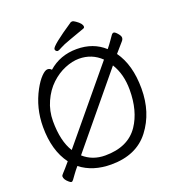

<svg xmlns="http://www.w3.org/2000/svg" viewBox="-160 -1005 1064 1166"><g transform="rotate(-20 372.5 -422.5)"><path d="M488 -816Q439 -798 390.5 -781Q342 -764 322 -752.5Q302 -741 296 -741Q290 -741 285 -746Q280 -751 280 -758Q280 -779 430 -879Q432 -880 439 -880Q446 -880 460 -870Q495 -846 495 -826Q495 -819 488 -816ZM366 18Q247 18 168 -44Q150 -23 136 -3.5Q122 16 115 25.5Q108 35 102 35Q96 35 86 26Q61 5 61 -15Q61 -22 73.5 -34.5Q86 -47 123 -91Q53 -185 53 -337Q53 -460 110 -565Q134 -609 158 -633.5Q182 -658 197.5 -658Q213 -658 223 -646Q299 -713 406 -713Q513 -713 584 -648Q602 -670 616 -690.5Q630 -711 637 -720.5Q644 -730 652 -730Q660 -730 675 -713Q690 -696 690 -684.5Q690 -673 680.5 -662.5Q671 -652 627 -601Q695 -507 695 -353Q695 -199 612 -90.5Q529 18 366 18ZM541 -596Q482 -653 399 -653Q356 -653 307.5 -633Q259 -613 217 -573.5Q175 -534 148.5 -475Q122 -416 122 -350Q122 -221 169 -147ZM211 -97Q268 -46 350 -46Q498 -46 565 -145Q625 -234 625 -371Q625 -472 580 -544Z"/></g></svg>

Font: QiushuiShotai
Style: Regular
Weight: 600
Designer: Fontworks Inc.
Foundry: Fontworks Inc.
Version: Version 1.250